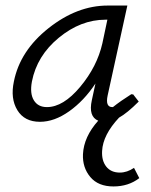

<svg xmlns="http://www.w3.org/2000/svg" viewBox="-20 -434 545 692"><path d="M463 171 482 208Q443 238 389 238Q334 238 305.5 204Q277 170 279 122Q282 59 334 1Q298 -14 311 -73L324 -133Q283 -71 229.5 -33Q176 5 124 5Q68 5 42.5 -37Q17 -79 30 -140Q52 -251 155 -332.5Q258 -414 368 -414H439L368 -90Q359 -48 385 -48H387Q413 -69 454 -95L456 -93Q457 -93 459 -95L480 -68Q438 -26 409 -10Q351 52 348 110Q346 145 363 166.5Q380 188 412 188Q438 188 463 171ZM149 -48Q208 -48 269 -121Q330 -194 349 -278L367 -363H360Q271 -363 192 -298Q113 -233 95 -140Q87 -97 102 -72.5Q117 -48 149 -48Z"/></svg>

Font: EauTest
Style: Italic
Weight: 400
Italic angle: -12°
Designer: Christian Thalmann (Catharsis Fonts)
Version: Version 0.001;PS 000.001;hotconv 1.0.88;makeotf.lib2.5.64775